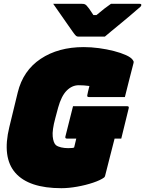

<svg xmlns="http://www.w3.org/2000/svg" viewBox="-20 -967 761 1007"><path d="M363 -410H647Q658 -410 655 -399L616 -240H581Q569 -192 555.5 -140.5Q542 -89 531 -44Q530 -40 526 -36Q507 -22 468.5 -9Q430 4 385 12Q340 20 302 20Q131 20 60.5 -60.5Q-10 -141 29 -301L73 -482Q101 -597 193.5 -658.5Q286 -720 419 -720Q458 -720 499 -714.5Q540 -709 577 -699.5Q614 -690 640.5 -678Q667 -666 676 -653Q679 -649 680.5 -645.5Q682 -642 680 -635Q670 -598 658 -549.5Q646 -501 635 -458H446Q435 -458 438 -469Q440 -478 442 -488Q444 -498 449 -516Q419 -520 393 -520Q358 -520 330 -492Q302 -464 285 -403L270 -347Q253 -284 256.5 -251Q260 -218 273 -206Q283 -198 300.5 -194Q318 -190 338 -190Q351 -190 359.5 -191Q368 -192 369 -194Q372 -206 380 -240H332Q320 -240 323 -251Q333 -291 343 -330.5Q353 -370 363 -410ZM530 -775H391Q384 -775 379.5 -778.5Q375 -782 366 -794Q359 -804 340 -831Q321 -858 298.5 -890.5Q276 -923 259 -947H408Q419 -947 424 -945Q429 -943 434 -938Q439 -933 447.5 -921.5Q456 -910 470 -888H486Q512 -910 529 -923Q546 -936 562 -947H712Q723 -947 721 -939Q720 -935 716 -931Q712 -927 696 -914Q683 -902 660 -883Q637 -864 612 -843Q587 -822 564.5 -804Q542 -786 530 -775Z"/></svg>

Font: Recursive Sn Lnr St XBk
Style: Italic
Weight: 1000
Italic angle: -15°
Version: Version 1.079;hotconv 1.0.112;makeotfexe 2.5.65598; ttfautoh